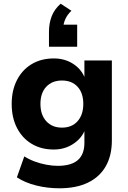

<svg xmlns="http://www.w3.org/2000/svg" viewBox="-20 -824 691 1035"><path d="M300 191Q236 191 175.5 176Q115 161 71 132L111 19Q136 35 167 46.5Q198 58 230.5 64Q263 70 291 70Q364 70 399.5 39Q435 8 435 -54V-119H436Q417 -75 372 -46.5Q327 -18 270 -18Q202 -18 151 -48.5Q100 -79 71.5 -134.5Q43 -190 43 -264Q43 -337 71.5 -392.5Q100 -448 151 -478.5Q202 -509 270 -509Q328 -509 372.5 -481Q417 -453 436 -407H435V-498H583V-67Q583 15 550 72.5Q517 130 454 160.5Q391 191 300 191ZM314 -136Q367 -136 398 -170.5Q429 -205 429 -264Q429 -323 398 -356.5Q367 -390 314 -390Q261 -390 229.5 -356.5Q198 -323 198 -264Q198 -205 229.5 -170.5Q261 -136 314 -136ZM244 -572V-653Q244 -698 258.5 -736Q273 -774 307 -804L365 -766Q342 -744 331.5 -719.5Q321 -695 321 -673L290 -691H396V-572Z"/></svg>

Font: Nunito Sans 9pt ExtraBold
Style: Regular
Weight: 800
Version: Version 3.101;gftools[0.9.27]